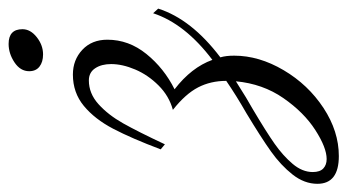

<svg xmlns="http://www.w3.org/2000/svg" viewBox="-276 -342 826 457"><g transform="rotate(-90 137.5 -113.0)"><path d="M-71 229Q-71 198 -49 170Q-27 142 6 118.5Q39 95 97 60Q139 36 174 12Q174 -25 158.5 -55Q143 -85 105 -115Q138 -124 163 -149Q188 -174 201 -204.5Q214 -235 214 -262Q214 -285 204 -300Q194 -315 175 -315Q144 -315 118.5 -292Q93 -269 73 -233.5Q53 -198 23 -134L11 -144Q37 -213 60 -257Q83 -301 114.5 -327Q146 -353 189 -353Q224 -353 248 -330.5Q272 -308 272 -271Q272 -220 238 -178Q204 -136 154 -111Q206 -71 224 -21Q310 -86 335 -162L346 -150Q321 -71 230 -2Q234 11 234 31Q234 90 199.5 148.5Q165 207 109.5 243.5Q54 280 -5 280Q-71 280 -71 229ZM173 35Q129 63 107 75Q53 107 24.5 127Q-4 147 -23.5 170Q-43 193 -43 218Q-43 235 -34.5 243Q-26 251 -12 251Q15 251 57 224Q99 197 133 148Q167 99 173 35ZM197 -457Q197 -478 218 -492Q239 -506 262 -506Q297 -506 297 -473Q297 -454 278 -439Q259 -424 237 -424Q219 -424 208 -432.5Q197 -441 197 -457Z"/></g></svg>

Font: Dancing Script
Style: Regular
Weight: 400
Designer: Pablo Impallari
Foundry: Pablo Impallari
Version: Version 2.000